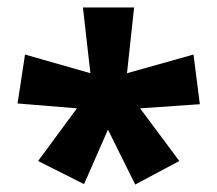

<svg xmlns="http://www.w3.org/2000/svg" viewBox="-20 -780 581 514"><path d="M339 -760 320 -584 498 -634 515 -501 355 -490 460 -349 342 -286 269 -433 205 -287 82 -349 186 -490 27 -503 47 -634 222 -584 202 -760Z"/></svg>

Font: Noto Sans Myanmar ExtraBold
Style: Regular
Weight: 800
Designer: Monotype Design Team
Foundry: Monotype Imaging Inc.
Version: Version 2.107; ttfautohint (v1.8.4.7-5d5b)